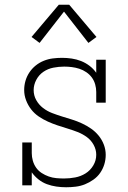

<svg xmlns="http://www.w3.org/2000/svg" viewBox="-20 -782 540 810"><path d="M259 8Q238 8 217.5 5Q197 2 178 -5Q159 -12 142.5 -25Q126 -38 114 -55V0H74V-181H114V-136Q114 -120 118.5 -104Q123 -88 132.5 -74.5Q142 -61 156 -52Q170 -43 185.5 -37.5Q201 -32 217.5 -30.5Q234 -29 250 -29Q274 -29 297.5 -33.5Q321 -38 341 -50.5Q361 -63 373.5 -84Q386 -105 386 -129Q386 -151 375 -171Q364 -191 346 -204Q328 -217 307.5 -225Q287 -233 265.5 -239.5Q244 -246 223 -253Q202 -260 182 -269Q162 -278 143.5 -290.5Q125 -303 111.5 -320.5Q98 -338 90 -359Q82 -380 82 -402Q82 -422 87.5 -441Q93 -460 104 -476.5Q115 -493 130.5 -505.5Q146 -518 164.5 -525.5Q183 -533 202.5 -535.5Q222 -538 242 -538Q262 -538 282.5 -535Q303 -532 322 -524.5Q341 -517 357.5 -504.5Q374 -492 386 -475V-530H426V-349H386V-394Q386 -410 381.5 -426Q377 -442 367.5 -455Q358 -468 344 -477.5Q330 -487 314.5 -492Q299 -497 283 -499Q267 -501 251 -501Q228 -501 205 -496.5Q182 -492 163 -479Q144 -466 133 -445Q122 -424 122 -402Q122 -379 133 -359.5Q144 -340 161.5 -326.5Q179 -313 200 -305Q221 -297 242 -290.5Q263 -284 284 -277.5Q305 -271 325.5 -261.5Q346 -252 364 -239.5Q382 -227 396 -210Q410 -193 418 -172Q426 -151 426 -129Q426 -108 420 -88.5Q414 -69 402.5 -52.5Q391 -36 374 -24Q357 -12 338.5 -4.5Q320 3 299.5 5.5Q279 8 259 8ZM147 -601 113 -626 228 -762H272L387 -626L353 -601L250 -733Z"/></svg>

Font: Iosevka Slab Extralight
Style: Regular
Weight: 200
Monospace: yes
Designer: Belleve Invis
Foundry: Belleve Invis
Version: Version 11.1.1; ttfautohint (v1.8.3)